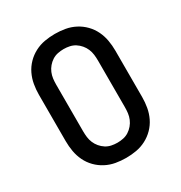

<svg xmlns="http://www.w3.org/2000/svg" viewBox="-164 -800 878 931"><g transform="rotate(-30 275.0 -335.0)"><path d="M275 12Q246 12 217.5 7Q189 2 163 -11.5Q137 -25 116.5 -46Q96 -67 83.5 -93Q71 -119 66 -147.5Q61 -176 61 -205V-465Q61 -494 66 -522.5Q71 -551 83.5 -577Q96 -603 116.5 -624Q137 -645 163 -658.5Q189 -672 217.5 -677Q246 -682 275 -682Q304 -682 332.5 -677Q361 -672 387 -658.5Q413 -645 433.5 -624Q454 -603 466.5 -577Q479 -551 484 -522.5Q489 -494 489 -465V-205Q489 -176 484 -147.5Q479 -119 466.5 -93Q454 -67 433.5 -46Q413 -25 387 -11.5Q361 2 332.5 7Q304 12 275 12ZM275 -73Q292 -73 308.5 -76.5Q325 -80 339 -89Q353 -98 364 -111Q375 -124 381.5 -139.5Q388 -155 390 -171.5Q392 -188 392 -205V-465Q392 -482 390 -498.5Q388 -515 381.5 -530.5Q375 -546 364 -559Q353 -572 339 -581Q325 -590 308.5 -593.5Q292 -597 275 -597Q258 -597 241.5 -593.5Q225 -590 211 -581Q197 -572 186 -559Q175 -546 168.5 -530.5Q162 -515 160 -498.5Q158 -482 158 -465V-205Q158 -188 160 -171.5Q162 -155 168.5 -139.5Q175 -124 186 -111Q197 -98 211 -89Q225 -80 241.5 -76.5Q258 -73 275 -73Z"/></g></svg>

Font: Lode Dark
Style: Bold
Weight: 700
Monospace: yes
Designer: Belleve Invis
Foundry: Belleve Invis
Version: Version 29.2.0; ttfautohint (v1.8.3)